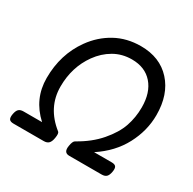

<svg xmlns="http://www.w3.org/2000/svg" viewBox="-135 -728 869 866"><g transform="rotate(30 300.0 -295.0)"><path d="M131.3 -469.2Q64.9 -376.5 64.9 -253.4Q64.9 -145 146.5 -70.3H50.3Q33.7 -70.3 25.4 -62.3Q17.1 -54.2 13.7 -35.2Q10.3 -16.1 15.9 -8.1Q21.5 0 38.1 0H195.8Q212.4 0 221.2 -8.8Q230 -17.6 233.4 -38.1Q237.8 -64 230.5 -69.8Q138.2 -142.6 138.2 -251Q138.2 -352.1 192.9 -428.7Q222.7 -470.2 264.2 -494.1Q305.7 -518.1 356.9 -518.1Q425.3 -518.1 464.1 -473.9Q502.9 -429.7 502.9 -352.5Q502.9 -300.3 486.6 -252.7Q470.2 -205.1 427.7 -155.8Q385.3 -106.4 318.4 -69.3Q308.6 -63.5 304.7 -38.1Q297.9 0 328.6 0H497.1Q513.7 0 522 -8.1Q530.3 -16.1 533.7 -35.2Q537.1 -54.2 531.5 -62.3Q525.9 -70.3 509.3 -70.3H417.5Q497.6 -123 537.6 -198.7Q577.6 -274.4 577.6 -355.5Q577.6 -462.4 519.5 -526.4Q461.4 -590.3 362.3 -590.3Q289.1 -590.3 230.5 -558.1Q171.9 -525.9 131.3 -469.2Z"/></g></svg>

Font: Courier Prime Code
Style: Italic
Weight: 400
Italic angle: -10°
Designer: Alan Dague-Greene
Foundry: Quote-Unquote Apps
Version: Version 3.18